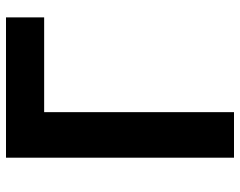

<svg xmlns="http://www.w3.org/2000/svg" viewBox="-98 -682 781 624"><g transform="rotate(-90 292.0 -370.5)"><path d="M91 0H239V-617H547V-741H91Z"/></g></svg>

Font: Noto Sans Mono CJK SC
Style: Bold
Weight: 700
Designer: Ryoko NISHIZUKA 西塚涼子 (kana, bopomofo & ideographs); Paul D. Hunt (Latin, Greek & Cyrillic); Sandoll Communications 산돌커뮤니
Foundry: Adobe
Version: Version 2.004;hotconv 1.0.118;makeotfexe 2.5.65603